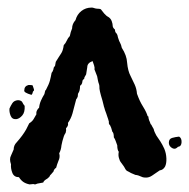

<svg xmlns="http://www.w3.org/2000/svg" viewBox="-20 -790 499 506"><path d="M45 -511Q46 -494 38.5 -485.5Q31 -477 23 -476Q12 -475 8 -485Q4 -495 5 -504Q8 -511 12.5 -518Q17 -525 27 -526Q34 -526 38 -522Q42 -514 45 -511ZM66 -565 69 -556Q71 -551 67 -549Q66 -543 63 -540Q42 -546 44 -552Q44 -563 55 -566H58Q63 -566 66 -565ZM369 -484 371 -483Q371 -479 373 -473Q374 -471 375 -468.5Q376 -466 377 -463Q379 -462 381 -457Q383 -453 385 -450Q386 -445 388 -441Q390 -437 392 -433Q397 -426 402.5 -417.5Q408 -409 413 -398Q418 -386 418.5 -372.5Q419 -359 415 -351Q410 -342 401 -341Q388 -332 380.5 -327Q373 -322 365 -322Q359 -322 356 -323Q343 -329 337 -329Q322 -335 320 -337L314 -340Q310 -344 309 -347Q307 -351 303.5 -355.5Q300 -360 298 -363Q296 -365 294 -372Q291 -380 293 -390Q289 -395 289 -407Q287 -412 285 -418Q283 -424 280 -428Q280 -440 276 -443Q273 -455 270 -460Q266 -463 267 -469Q265 -477 263 -482Q261 -487 260 -491Q256 -501 255 -506Q254 -508 253 -513Q252 -518 250 -525Q241 -554 242 -561Q242 -565 241 -568Q239 -573 238 -578.5Q237 -584 236 -589Q234 -594 232.5 -598Q231 -602 229 -607Q230 -611 228 -617.5Q226 -624 224 -629Q210 -624 210 -613L207 -594Q201 -585 202 -582Q197 -580 197 -574Q196 -567 191 -564Q191 -550 186 -544Q185 -541 185 -536Q183 -530 181 -529Q175 -505 171 -491Q167 -477 159 -466Q161 -459 154 -452Q155 -446 153 -440Q149 -434 148 -430Q144 -418 142 -407Q141 -395 136 -386Q139 -376 134 -366Q130 -356 128 -348Q122 -344 121 -338Q119 -336 117.5 -334Q116 -332 115 -331Q112 -329 110 -324Q104 -318 101 -317Q95 -313 94 -309Q82 -307 78 -306Q74 -304 72 -304Q71 -304 70 -304.5Q69 -305 68 -305L58 -304Q48 -306 41.5 -310.5Q35 -315 30 -323Q17 -323 12.5 -334.5Q8 -346 9 -357Q4 -371 9 -380Q11 -384 12.5 -388Q14 -392 16 -396Q16 -407 24 -415Q40 -433 49 -449Q51 -453 53 -457Q55 -461 57 -465Q65 -470 68.5 -476Q72 -482 76 -489Q75 -494 77.5 -499Q80 -504 83 -506Q84 -516 88 -525Q92 -534 97 -542Q99 -553 101 -553Q109 -568 111.5 -577.5Q114 -587 116 -598Q119 -601 121 -608Q121 -613 125 -616Q127 -626 127 -627Q131 -634 134.5 -639Q138 -644 141 -649Q146 -656 148 -671Q153 -676 156 -683Q159 -690 164 -695Q166 -706 170 -715Q170 -727 179 -737Q183 -752 194.5 -761Q206 -770 221 -770Q226 -770 227 -769Q233 -767 237 -767Q246 -767 247 -764Q249 -761 254.5 -754.5Q260 -748 266 -745Q272 -741 274.5 -734Q277 -727 277 -722Q277 -717 283 -712Q283 -705 287 -702Q290 -698 291 -691Q294 -681 297 -676Q299 -673 301 -664Q314 -644 315 -625Q317 -603 324 -590Q330 -578 335 -567Q340 -556 341 -543Q345 -532 348.5 -524.5Q352 -517 357 -509Q362 -501 365 -494.5Q368 -488 369 -484ZM452 -430Q459 -426 458.5 -415Q458 -404 449 -403Q444 -398 440 -398Q435 -398 430 -402.5Q425 -407 425 -414Q425 -424 433.5 -426.5Q442 -429 452 -430Z"/></svg>

Font: Black And White Picture
Style: Regular
Weight: 400
Designer: AsiaSoft Inc.
Foundry: AsiaSoft Inc.
Version: Version 1.64